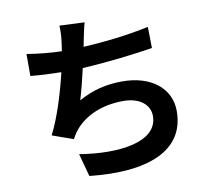

<svg xmlns="http://www.w3.org/2000/svg" viewBox="-90 -906 1180 1065"><g transform="rotate(-10 500.0 -374.0)"><path d="M104 -680V-556C155 -551 214 -548 277 -547C251 -437 211 -304 163 -211L281 -169C291 -186 298 -199 309 -213C369 -289 471 -330 586 -330C684 -330 735 -280 735 -220C735 -73 514 -46 295 -82L330 47C653 82 870 1 870 -224C870 -352 763 -438 601 -438C512 -438 434 -420 353 -375C368 -424 384 -488 398 -549C532 -556 691 -575 795 -592L793 -711C672 -685 537 -670 423 -664L429 -695C436 -728 442 -762 452 -797L311 -803C313 -770 312 -745 306 -702L300 -661C239 -662 164 -670 104 -680Z"/></g></svg>

Font: Noto Sans Mono CJK HK
Style: Bold
Weight: 700
Designer: Ryoko NISHIZUKA 西塚涼子 (kana, bopomofo & ideographs); Paul D. Hunt (Latin, Greek & Cyrillic); Sandoll Communications 산돌커뮤니
Foundry: Adobe
Version: Version 2.004;hotconv 1.0.118;makeotfexe 2.5.65603